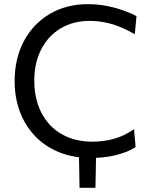

<svg xmlns="http://www.w3.org/2000/svg" viewBox="-20 -746 725 920"><path d="M361.1 154Q360.5 112.1 359.7 70.3Q358.9 28.5 357.9 -13.4H440.4Q439.8 28.5 439 70.3Q438.3 112.1 437.3 154ZM415.6 10.9Q331 10.9 263.2 -16.6Q195.5 -44.1 148 -93.8Q100.5 -143.5 75.3 -210.8Q50.1 -278.2 50.1 -357.6Q50.1 -465.6 94.5 -548.8Q138.8 -632 218 -679Q297.2 -726.1 402.2 -726.1Q437.5 -726.1 471.1 -721.1Q504.6 -716.1 534.6 -707.5Q564.6 -698.9 590 -688.9Q615.5 -679 634.1 -668.6L625.8 -581.6Q587.2 -604.5 550.3 -618.8Q513.4 -633.1 478.2 -639.6Q443.1 -646 409.7 -646Q332.3 -646 272.3 -611Q212.4 -575.9 178.3 -511.1Q144.2 -446.4 144.2 -357.2Q144.2 -297.4 161.8 -244.9Q179.4 -192.4 214.6 -152.5Q249.8 -112.7 302.3 -90Q354.7 -67.2 424 -67.2Q449.4 -67.2 474.8 -70.5Q500.3 -73.7 525.5 -80.6Q550.6 -87.5 574.9 -99.2Q599.2 -110.8 622.3 -127.2L629.7 -41Q608.5 -27.6 583.1 -17.6Q557.8 -7.7 530.2 -1.4Q502.6 4.8 473.6 7.9Q444.6 10.9 415.6 10.9Z"/></svg>

Font: Commissioner Thin
Style: Regular
Weight: 100
Designer: Kostas Bartsokas
Foundry: Kostas Bartsokas
Version: Version 1.001;gftools[0.9.23]